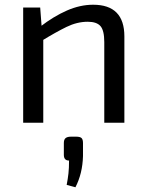

<svg xmlns="http://www.w3.org/2000/svg" viewBox="-20 -519 621 812"><path d="M302 59Q319 59 325 65Q331 71 331 86V141Q330 178 322 211Q314 244 299 273L262 263Q267 237 269.5 214.5Q272 192 272 160Q250 160 250 136V86Q250 71 257.5 65Q265 59 280 59ZM374 -499Q506 -499 506 -365V0H421V-341Q421 -390 405 -408.5Q389 -427 351 -427Q306 -427 261 -405Q216 -383 154 -345L150 -406Q207 -450 263 -474.5Q319 -499 374 -499ZM150 -487 157 -394 163 -379V0H78V-487Z"/></svg>

Font: Exo 2
Style: Regular
Weight: 400
Designer: Natanael Gama
Foundry: Natanael Gama
Version: Version 2.010